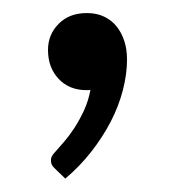

<svg xmlns="http://www.w3.org/2000/svg" viewBox="-20 -138 267 294"><path d="M65 121 80 135.5C95 122.8 108.3 109 120 94C131.7 79 141.6 63.6 149.8 47.8C157.9 31.9 164.1 15.9 168.2 -0.2C172.4 -16.4 174.5 -32 174.5 -47C174.5 -57 173.2 -66.2 170.5 -74.8C167.8 -83.2 163.9 -90.8 158.8 -97.2C153.6 -103.8 147.2 -108.8 139.5 -112.5C131.8 -116.2 123 -118 113 -118C95 -118 80.6 -112.5 69.8 -101.5C58.9 -90.5 53.5 -77.2 53.5 -61.5C53.5 -43.5 58.9 -28.8 69.8 -17.2C80.6 -5.8 94.7 0 112 0H115.2C116.4 0 117.5 -0.2 118.5 -0.5C116.5 10.5 113.2 20.9 108.8 30.8C104.2 40.6 99.3 49.6 94 57.8C88.7 65.9 83.4 73 78.2 79C73.1 85 68.8 89.8 65.5 93.5C63.5 95.5 61.8 97.7 60.2 100C58.8 102.3 58 104.7 58 107C58 110 58.5 112.5 59.5 114.5C60.5 116.5 62.3 118.7 65 121Z"/></svg>

Font: LatoLatin
Style: Regular
Weight: 400
Designer: Lukasz Dziedzic with Adam Twardoch and Botio Nikoltchev
Foundry: tyPoland Lukasz Dziedzic
Version: Version 2.015; 2015-08-06; http://www.latofonts.com/